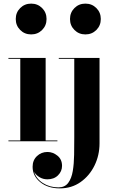

<svg xmlns="http://www.w3.org/2000/svg" viewBox="-20 -780 662 1060"><path d="M67 -675Q67 -711 91.5 -735.5Q116 -760 152 -760Q188 -760 212.5 -735.5Q237 -711 237 -675Q237 -639 212.5 -614.5Q188 -590 152 -590Q116 -590 91.5 -614.5Q67 -639 67 -675ZM26.5 -4.5H92V-455.5H26.5V-460H232V-4.5H297V0H26.5ZM366.5 -675Q366.5 -711 391 -735.5Q415.5 -760 451.5 -760Q487.5 -760 512 -735.5Q536.5 -711 536.5 -675Q536.5 -639 512 -614.5Q487.5 -590 451.5 -590Q415.5 -590 391 -614.5Q366.5 -639 366.5 -675ZM529.5 -460V11.5Q529.5 77 501.8 133.8Q474 190.5 424.8 225.2Q375.5 260 310.5 260Q244 260 202 225.5Q160 191 160 141Q160 104.5 184 81.8Q208 59 242 59Q272 59 297.2 79.5Q322.5 100 322.5 135.5Q322.5 166 300.2 188Q278 210 241.5 210Q217.5 210 197.8 198Q178 186 168.5 168.5Q179.5 206.5 216.8 230.5Q254 254.5 302.5 254.5Q338 254.5 356.5 229.8Q375 205 381.8 164.2Q388.5 123.5 389.2 75Q390 26.5 390 -21V-455.5H304.5V-460Z"/></svg>

Font: Bodoni* 36pt
Style: Bold
Weight: 700
Version: Version 2.3